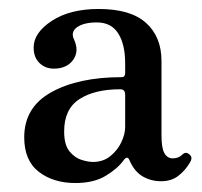

<svg xmlns="http://www.w3.org/2000/svg" viewBox="-20 -758 451 428"><path d="M148 -350Q99 -350 66.5 -375Q34 -400 34 -452Q34 -519 94.5 -552.5Q155 -586 251 -586Q256 -586 257.5 -589Q259 -592 259 -594V-617Q259 -659 243.5 -683.5Q228 -708 196 -708Q167 -708 152 -697.5Q137 -687 145 -670Q157 -644 143 -624.5Q129 -605 100 -605Q81 -605 68 -617.5Q55 -630 55 -652Q55 -685 95.5 -711.5Q136 -738 200 -738Q271 -738 305.5 -707Q340 -676 340 -622V-456Q340 -428 346.5 -416.5Q353 -405 365 -405Q378 -405 386 -413Q395 -422 404 -412Q410 -406 403 -395Q393 -378 377.5 -366Q362 -354 339 -354Q317 -354 298.5 -364.5Q280 -375 269 -400Q264 -413 255 -400Q242 -382 215.5 -366Q189 -350 148 -350ZM187 -397Q210 -397 226 -410Q242 -423 250.5 -441Q259 -459 259 -475V-547Q259 -559 248 -559Q191 -559 157 -537Q123 -515 123 -465Q123 -435 135 -420.5Q147 -406 162 -401.5Q177 -397 187 -397Z"/></svg>

Font: TsukuhouMincho
Style: Regular
Weight: 400
Designer: Iose
Foundry: Typographish
Version: Version 1.001; ttfautohint (v1.8.3)